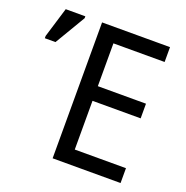

<svg xmlns="http://www.w3.org/2000/svg" viewBox="-128 -831 917 948"><g transform="rotate(20 330.5 -357.0)"><path d="M606 0H249V-714H606V-636H337V-411H590V-334H337V-78H606ZM10 -544V-556L58 -714H161V-704L66 -544Z"/></g></svg>

Font: Noto Sans SemiCondensed
Style: Regular
Weight: 400
Width: 4
Designer: Monotype Design Team
Foundry: Monotype Imaging Inc.
Version: Version 2.013; ttfautohint (v1.8.4.7-5d5b)